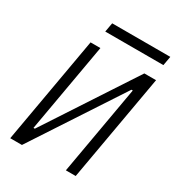

<svg xmlns="http://www.w3.org/2000/svg" viewBox="-200 -964 986 1081"><g transform="rotate(30 293.0 -423.5)"><path d="M34.7 0 156.7 -693.4H220.7L119.1 -115.7H127.9L506.3 -693.4H582.5L460.4 0H396.5L498 -577.6H489.3L110.8 0ZM197.8 -787.6 208.5 -847.2H586.4L575.7 -787.6Z"/></g></svg>

Font: Cascadia Code PL Light
Style: Italic
Weight: 300
Italic angle: -10°
Monospace: yes
Designer: Aaron Bell
Foundry: Saja Typeworks
Version: Version 2404.023; ttfautohint (v1.8.4)